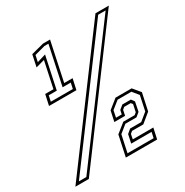

<svg xmlns="http://www.w3.org/2000/svg" viewBox="-190 -830 922 959"><g transform="rotate(-30 270.5 -350.0)"><path d="M59 -415 72.5 -476.5H120L152 -627L101.5 -613L116 -681L189 -700H229.5L182 -476.5H230.5L217 -415ZM77.5 -429H204.5L211.5 -462H164.5L212 -686H189L128 -669.5L120 -632.5L170.5 -648L131 -462H84.5ZM-28.5 0 491.5 -700H568.5L49 0ZM0 -14.5H43L542.5 -687H499.5ZM262.5 0 288 -119 341 -161.5H406.5L418.5 -171.5L427.5 -213.5L419.5 -223.5H382L370 -213.5L363.5 -182.5H301.5L314.5 -242.5L367.5 -285H460.5L495.5 -243L474 -143.5L421 -100H356L343.5 -89.5L338 -61.5H456.5L443 0ZM280.5 -14.5H431L438 -47H320.5L331 -96L353.5 -115H417.5L461.5 -151L479.5 -236L451 -271H371.5L327.5 -236L319.5 -197H352.5L357.5 -220L380 -238.5H429L442.5 -220L431.5 -166L409 -147.5H345L301.5 -112.5Z"/></g></svg>

Font: Tourney Expanded Light
Style: Italic
Weight: 300
Width: 7
Italic angle: -12°
Designer: Tyler Finck
Foundry: Etcetera Type Co
Version: Version 1.010; ttfautohint (v1.8.3)